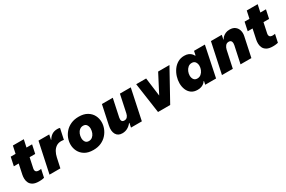

<svg xmlns="http://www.w3.org/2000/svg" viewBox="110 -1780 4330 2910"><g transform="rotate(-30 2275.0 -325.0)"><path d="M268 10Q201 10 163 -11Q125 -32 108.5 -65.5Q92 -99 91 -136Q90 -173 97 -206L134 -380H49L81 -530H166L194 -660H385L357 -530H455L423 -380H325L288 -206Q281 -172 295 -153.5Q309 -135 349 -135Q365 -135 376.5 -137.5Q388 -140 388 -140L358 0Q358 0 332.5 5Q307 10 268 10Z M454 0 567 -530H755L737 -446H743Q766 -489 805.5 -514.5Q845 -540 900 -540Q924 -540 935 -536.5Q946 -533 946 -533L906 -347Q906 -347 893.5 -349.5Q881 -352 861 -352Q810 -352 774 -328Q738 -304 715 -263Q692 -222 681 -171L644 0Z M1220 10Q1130 10 1072 -25Q1014 -60 985.5 -116Q957 -172 957 -235Q957 -290 977.5 -344Q998 -398 1038 -442.5Q1078 -487 1137.5 -513.5Q1197 -540 1274 -540Q1363 -540 1421.5 -505Q1480 -470 1508.5 -414.5Q1537 -359 1537 -295Q1537 -240 1516 -186Q1495 -132 1455 -87.5Q1415 -43 1356 -16.5Q1297 10 1220 10ZM1227 -142Q1263 -142 1289 -163.5Q1315 -185 1329 -219.5Q1343 -254 1343 -293Q1343 -331 1324 -359.5Q1305 -388 1264 -388Q1229 -388 1202.5 -366.5Q1176 -345 1162 -310.5Q1148 -276 1148 -237Q1148 -199 1167 -170.5Q1186 -142 1227 -142Z M1726 10Q1651 10 1618.5 -46.5Q1586 -103 1606 -197L1677 -530H1867L1801 -219Q1794 -183 1805.5 -163Q1817 -143 1848 -143Q1880 -143 1899.5 -164Q1919 -185 1926 -219L1992 -530H2182L2070 0H1880L1895 -75H1889Q1859 -35 1817.5 -12.5Q1776 10 1726 10Z M2353 0 2277 -530H2451L2493 -207L2661 -530H2859L2566 0Z M3120 -540Q3164 -540 3192 -527.5Q3220 -515 3236.5 -499Q3253 -483 3259.5 -470.5Q3266 -458 3266 -458H3274L3289 -530H3479L3369 0H3179L3191 -58H3183Q3183 -58 3176 -47.5Q3169 -37 3153 -24Q3137 -11 3110 -0.5Q3083 10 3043 10Q2978 10 2935.5 -21Q2893 -52 2872.5 -103Q2852 -154 2852 -213Q2852 -270 2870 -327.5Q2888 -385 2922.5 -433.5Q2957 -482 3007 -511Q3057 -540 3120 -540ZM3166 -389Q3128 -389 3100.5 -365.5Q3073 -342 3058.5 -307Q3044 -272 3044 -237Q3044 -198 3063.5 -169.5Q3083 -141 3125 -141Q3163 -141 3190.5 -164.5Q3218 -188 3232.5 -223Q3247 -258 3247 -292Q3247 -331 3227.5 -360Q3208 -389 3166 -389Z M3472 0 3585 -530H3775L3759 -455H3764Q3764 -455 3772 -468Q3780 -481 3798 -497.5Q3816 -514 3845 -527Q3874 -540 3916 -540Q3974 -540 4009.5 -512.5Q4045 -485 4058 -439.5Q4071 -394 4059 -339L3987 0H3797L3861 -299Q3869 -335 3858 -361Q3847 -387 3812 -387Q3776 -387 3755 -361Q3734 -335 3726 -299L3662 0Z M4361 10Q4294 10 4256 -11Q4218 -32 4201.5 -65.5Q4185 -99 4184 -136Q4183 -173 4190 -206L4227 -380H4142L4174 -530H4259L4287 -660H4478L4450 -530H4548L4516 -380H4418L4381 -206Q4374 -172 4388 -153.5Q4402 -135 4442 -135Q4458 -135 4469.5 -137.5Q4481 -140 4481 -140L4451 0Q4451 0 4425.5 5Q4400 10 4361 10Z"/></g></svg>

Font: Be Vietnam Pro Black
Style: Italic
Weight: 900
Italic angle: -12°
Designer: Lam Bao, Tony Le, Vietanh Nguyen
Foundry: Yellow Type Foundry
Version: Version 1.002; ttfautohint (v1.8.3)